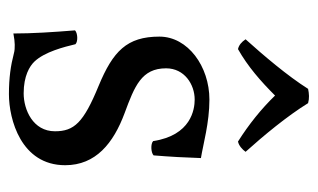

<svg xmlns="http://www.w3.org/2000/svg" viewBox="-161 -541 712 430"><g transform="rotate(90 195.0 -326.0)"><path d="M48 -138C52 -89 55 -42 55 0C65 -2 75 -3 80 -3C87 -3 93 -3 100 -1C127 6 154 10 191 10C247 10 350 -17 350 -116C350 -184.3 301 -224 233 -249.2C172.8 -271.5 133 -287 133 -342C133 -383 169 -406 203 -406C225 -406 283 -398 296 -313C302 -307 322 -308 328 -314C331 -350 333 -387 334 -420C303 -425 255 -439 203 -439C129 -439 62 -391 62 -327C62 -254 95 -223 172 -191C255 -157 274 -136 274 -93C274 -44 226 -23 189 -23C150 -23 128.3 -36.3 118 -47C96 -70 85 -114 79 -139C73 -145 54 -144 48 -138ZM211 -660C200.3 -663 189.7 -662.3 179 -660C150 -614 104 -560 68 -520C74 -511 81 -505 90 -503C129 -525 162 -554 194 -586C224 -555 259 -527 297 -503C306.4 -504.9 315 -513 320 -520C284 -560 240 -613 211 -660Z"/></g></svg>

Font: Libertinus Serif
Style: Regular
Weight: 400
Designer: Philipp H. Poll
Foundry: Khaled Hosny
Version: Version 6.2